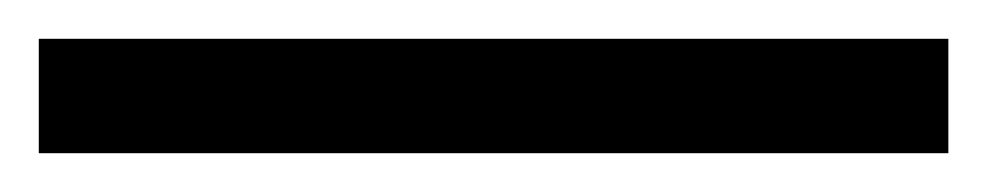

<svg xmlns="http://www.w3.org/2000/svg" viewBox="-25 63 509 99"><path d="M-5 142V83H464V142Z"/></svg>

Font: Noto Serif Vithkuqi SemiBold
Style: Regular
Weight: 600
Version: Version 1.005